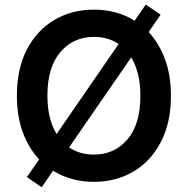

<svg xmlns="http://www.w3.org/2000/svg" viewBox="-20 -779 815 833"><path d="M160.9 33.4 96.6 -10.7 149.9 -87.7Q104.4 -135.7 78.8 -205.4Q53.3 -275.2 53.3 -363.6Q53.3 -481.2 96.9 -564.8Q140.6 -648.4 216.3 -692.8Q291.9 -737.2 387.4 -737.2Q486.9 -737.2 564.3 -689.3L612.6 -759.2L676.8 -715.2L625 -639.9Q670.1 -591.6 695.8 -522Q721.6 -452.4 721.6 -363.6Q721.6 -246.1 677.7 -162.5Q633.9 -78.8 558.4 -34.4Q483 9.9 387.4 9.9Q287.6 9.9 210.2 -38.4ZM589.1 -363.6Q589.1 -415.5 578.7 -457.2Q568.2 -498.9 549.4 -530.2L279.8 -139.6Q326 -108.3 387.4 -108.3Q476.6 -108.3 532.8 -174Q589.1 -239.7 589.1 -363.6ZM225.5 -197.4 494.7 -588.1Q448.9 -619 387.4 -619Q298.7 -619 242.2 -553.4Q185.7 -487.9 185.7 -363.6Q185.7 -312.1 196 -270.4Q206.3 -228.7 225.5 -197.4Z"/></svg>

Font: Inter UI Semi Bold
Style: Regular
Weight: 600
Designer: Rasmus Andersson
Foundry: rsms
Version: 3.2;8d6f07862